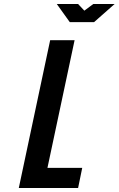

<svg xmlns="http://www.w3.org/2000/svg" viewBox="-20 -935 590 955"><path d="M73.5 0H368.5L389 -100H216L351 -735H229.5ZM327 -825H448L550 -915H444L399.5 -882L368.5 -915H262.5Z"/></svg>

Font: League Gothic SemiExpanded Italic
Style: Regular
Weight: 400
Width: 6
Designer: The League of Moveable Type
Version: Version 1.600; ttfautohint (v1.8.3)